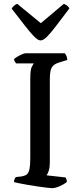

<svg xmlns="http://www.w3.org/2000/svg" viewBox="-20 -982 423 1002"><path d="M251 0Q244 0 224.5 -2.5Q205 -5 179.5 -8.5Q154 -12 128.5 -16.5Q103 -21 82.5 -25Q62 -29 53 -32Q53 -40 56 -47Q59 -54 63 -58L90 -61Q110 -64 120 -72Q130 -80 134 -100Q138 -120 138 -158V-574Q138 -618 146 -633.5Q154 -649 156 -651H64Q62 -655 58.5 -659Q55 -663 53 -673Q58 -679 70 -686Q82 -693 94.5 -698.5Q107 -704 113 -704H318Q323 -699 327 -689.5Q331 -680 331 -669L289 -656Q269 -650 258.5 -640Q248 -630 244 -613.5Q240 -597 240 -569V-133Q240 -109 234.5 -91.5Q229 -74 223 -67L322 -56Q324 -54 326.5 -46.5Q329 -39 329 -32Q314 -20 291 -10Q268 0 251 0ZM192 -771Q178 -771 157.5 -792Q137 -813 108 -850.5Q79 -888 41 -937Q45 -945 53 -952Q61 -959 70 -962L193 -861L313 -962Q322 -959 330.5 -952.5Q339 -946 342 -938Q303 -887 274.5 -849Q246 -811 226 -791Q206 -771 192 -771Z"/></svg>

Font: Texturina 12pt
Style: Regular
Weight: 400
Designer: Guillermo Torres Carreño
Foundry: Omnibus-Type
Version: Version 1.002